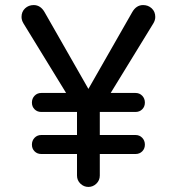

<svg xmlns="http://www.w3.org/2000/svg" viewBox="-20 -732 698 758"><path d="M329 -381 502 -684Q518 -712 545 -712Q565 -712 579 -699Q593 -686 593 -665Q593 -652 585 -639L417 -365H515Q531 -365 541.5 -354Q552 -343 552 -327Q552 -311 541.5 -300.5Q531 -290 515 -290H374V-199H515Q531 -199 541.5 -188Q552 -177 552 -161Q552 -145 541.5 -134.5Q531 -124 515 -124H374V-39Q374 -20 360.5 -7Q347 6 329 6Q311 6 297.5 -7Q284 -20 284 -39V-124H143Q127 -124 116.5 -134.5Q106 -145 106 -161Q106 -177 116.5 -188Q127 -199 143 -199H284V-290H143Q127 -290 116.5 -300.5Q106 -311 106 -327Q106 -343 116.5 -354Q127 -365 143 -365H241L73 -639Q65 -652 65 -665Q65 -686 79 -699Q93 -712 113 -712Q140 -712 156 -684Z"/></svg>

Font: VarelaRound
Style: Regular
Weight: 400
Designer: Joe Prince, Avraham Cornfeld
Foundry: Joe Prince, Avraham Cornfeld
Version: Version 2.000;PS 002.000;hotconv 1.0.88;makeotf.lib2.5.64775